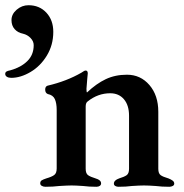

<svg xmlns="http://www.w3.org/2000/svg" viewBox="-38 -712 705 735"><path d="M116 -10Q116 -18 121.5 -21.5Q127 -25 139 -29Q160 -35 169.5 -42Q179 -49 179 -67V-291Q179 -317 172 -332.5Q165 -348 145 -352Q135 -356 135 -369Q135 -381 144 -384Q217 -401 274 -434Q276 -435 281 -438.5Q286 -442 290 -442Q298 -442 298 -431L296 -410Q293 -374 293 -372Q293 -360 295 -358Q331 -392 367 -409Q403 -426 448 -426Q500 -426 534 -386.5Q568 -347 568 -284V-66Q568 -48 577 -41.5Q586 -35 607 -29Q617 -25 623 -20.5Q629 -16 629 -9Q629 -3 623 0Q617 3 610 3Q581 3 558 0Q530 -2 513 -2Q497 -2 467 0Q445 3 415 3Q409 3 403.5 0Q398 -3 398 -9Q398 -22 418 -29Q438 -35 447 -41.5Q456 -48 456 -66V-269Q456 -309 436.5 -332Q417 -355 384 -355Q337 -355 298 -324Q290 -319 290 -304V-66Q290 -48 299 -41.5Q308 -35 328 -29Q349 -23 349 -10Q349 -4 344 -0.5Q339 3 331 3Q303 3 280 0Q252 -2 236 -2Q221 -2 189 0Q165 3 136 3Q128 3 122 -0.5Q116 -4 116 -10ZM-18 -429Q-18 -435 -13.5 -438Q-9 -441 2 -443Q42 -454 66.5 -478Q91 -502 91 -539Q91 -554 79 -566.5Q67 -579 50 -583Q30 -587 18 -600.5Q6 -614 6 -635Q6 -658 26 -675Q46 -692 71 -692Q113 -692 139.5 -663.5Q166 -635 166 -590Q166 -540 141.5 -499.5Q117 -459 79 -436.5Q41 -414 5 -414Q-5 -414 -11.5 -418Q-18 -422 -18 -429Z"/></svg>

Font: EB Garamond SemiBold
Style: Regular
Weight: 600
Designer: Georg Duffner and Octavio Pardo
Foundry: Georg Duffner
Version: Version 1.000